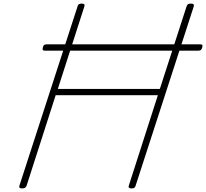

<svg xmlns="http://www.w3.org/2000/svg" viewBox="-20 -1035 1147 1069"><path d="M103 14Q83 14 88 -1L412 -1000Q414 -1008 419 -1011.5Q424 -1015 435 -1015Q455 -1015 450 -1000L302 -540H870L1019 -1000Q1022 -1008 1026.5 -1011.5Q1031 -1015 1044 -1015Q1063 -1015 1059 -1000L735 -1Q733 6 728.5 10Q724 14 712 14Q692 14 697 -1L859 -505H290L128 -1Q125 6 120 10Q115 14 103 14ZM230 -753Q220 -753 218 -757.5Q216 -762 219 -772Q221 -781 225.5 -784.5Q230 -788 240 -788H1095Q1106 -788 1107 -783.5Q1108 -779 1106 -771Q1103 -761 1098.5 -757Q1094 -753 1085 -753Z"/></svg>

Font: Playwrite MX Thin
Style: Regular
Weight: 250
Designer: Veronika Burian, José Scaglione
Foundry: TypeTogether
Version: Version 1.002